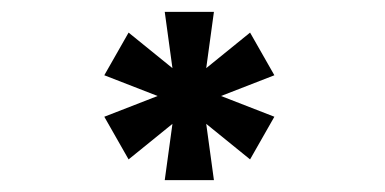

<svg xmlns="http://www.w3.org/2000/svg" viewBox="-20 -719 650 324"><path d="M341 -699H258L271 -604L197 -664L156 -592L246 -557L156 -522L197 -450L271 -510L258 -415H341L328 -510L402 -450L443 -522L353 -557L443 -592L402 -664L328 -604Z"/></svg>

Font: Necto Mono
Style: Regular
Weight: 400
Designer: Marco Condello
Foundry: Collletttivo
Version: Version 1.300;Glyphs 3.2 (3217)